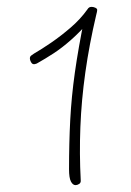

<svg xmlns="http://www.w3.org/2000/svg" viewBox="-20 -928 381 559"><path d="M87 -743Q84 -742 82 -741.5Q80 -741 79 -741Q75 -741 72.5 -744Q70 -747 68.5 -751Q67 -755 67 -758Q67 -763 70.5 -766Q74 -769 79 -772Q100 -784 128.5 -803.5Q157 -823 185.5 -847.5Q214 -872 234 -900Q237 -905 240 -906.5Q243 -908 247 -908Q252 -908 257.5 -905.5Q263 -903 263 -899Q263 -895 260 -884Q240 -799 228.5 -717.5Q217 -636 214 -558Q211 -480 215 -404Q216 -396 210.5 -392.5Q205 -389 200 -389Q192 -389 186.5 -399.5Q181 -410 181 -435Q181 -512 184.5 -579Q188 -646 198 -717Q208 -788 226 -876L243 -869Q214 -836 187.5 -812.5Q161 -789 136.5 -773Q112 -757 87 -743Z"/></svg>

Font: Playpen Sans Thin
Style: Regular
Weight: 250
Designer: Laura Meseguer, Veronika Burian, José Scaglione
Foundry: TypeTogether
Version: Version 1.001